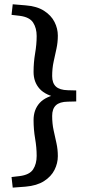

<svg xmlns="http://www.w3.org/2000/svg" viewBox="-20 -753 408 898"><path d="M336.5 -330V-278.5L297 -277.5Q259 -277 241.5 -260.5Q224 -244 224 -211Q224 -174.5 230.8 -143.5Q237.5 -112.5 244 -83.5Q250.5 -54.5 250.5 -22.5Q250.5 10.5 235 41.5Q219.5 72.5 186 94Q152.5 115.5 99.5 120L39.5 124.5L34 75L72.5 70.5Q118.5 64.5 135 39Q151.5 13.5 151.5 -24Q151.5 -63 144.2 -105.2Q137 -147.5 137 -191.5Q137 -240 165.5 -271.5Q194 -303 258 -314V-294.5Q194 -306 165.5 -337.5Q137 -369 137 -416.5Q137 -461 144.2 -503.2Q151.5 -545.5 151.5 -584.5Q151.5 -621.5 135 -647.2Q118.5 -673 72.5 -679L34 -683.5L39.5 -733L99.5 -728Q152.5 -724 186 -702.5Q219.5 -681 235 -650.2Q250.5 -619.5 250.5 -586.5Q250.5 -554.5 244 -525Q237.5 -495.5 230.8 -464.5Q224 -433.5 224 -397Q224 -364.5 241.5 -348.2Q259 -332 297 -331Z"/></svg>

Font: Newsreader 9pt
Style: Regular
Weight: 400
Designer: Hugues Gentile
Foundry: Production Type
Version: Version 1.003